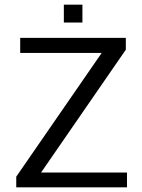

<svg xmlns="http://www.w3.org/2000/svg" viewBox="-20 -807 612 827"><path d="M255 -710H335V-787H255ZM50 0H527V-64H157L522 -593V-644H67V-579H418L50 -46Z"/></svg>

Font: Kanit Light
Style: Regular
Weight: 300
Designer: Katatrad Team
Foundry: CadsonDemak
Version: Version 1.000;PS 001.000;hotconv 1.0.88;makeotf.lib2.5.64775